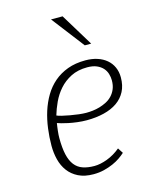

<svg xmlns="http://www.w3.org/2000/svg" viewBox="-116 -836 726 922"><g transform="rotate(-15 247.0 -375.5)"><path d="M248 -26.9Q276.9 -26.9 312 -40Q347.2 -53.2 378.4 -79.1L395.5 -52.7Q384.3 -42.5 368.2 -31.2Q352.1 -20 331.5 -11Q311 -2 286.4 4.2Q261.7 10.3 233.9 10.3Q189.5 10.3 158.7 -5.1Q127.9 -20.5 108.9 -46.1Q89.8 -71.8 81.5 -105Q73.2 -138.2 73.2 -173.8Q73.2 -216.3 78.9 -259.3Q84.5 -302.2 96.9 -341.6Q109.4 -380.9 129.6 -415Q149.9 -449.2 179.2 -474.4Q208.5 -499.5 247.3 -513.9Q286.1 -528.3 335.9 -528.3Q368.2 -528.3 394.8 -519.8Q421.4 -511.2 440.4 -495.1Q459.5 -479 469.7 -456.3Q480 -433.6 480 -405.3Q480 -365.2 464.6 -335.7Q449.2 -306.2 421.4 -286.9Q393.6 -267.6 354.7 -258.1Q315.9 -248.5 269.5 -248.5Q245.6 -248.5 222.2 -251.5Q198.7 -254.4 179.4 -258.5Q160.2 -262.7 146 -266.6Q131.8 -270.5 126.5 -272.9Q125 -265.1 123.8 -255.4Q122.6 -245.6 121.3 -235.6Q120.1 -225.6 119.6 -216.3Q119.1 -207 119.1 -200.2Q119.1 -150.9 126.7 -117.7Q134.3 -84.5 150.1 -64.2Q166 -43.9 190.4 -35.4Q214.8 -26.9 248 -26.9ZM335.9 -493.7Q289.1 -493.7 254.6 -476.1Q220.2 -458.5 196.3 -431.4Q172.4 -404.3 157.2 -371.6Q142.1 -338.9 133.3 -308.6Q140.6 -304.7 158.2 -300.5Q175.8 -296.4 197 -292.5Q218.3 -288.6 239.7 -286.1Q261.2 -283.7 275.9 -283.7Q290.5 -283.7 308.1 -285.6Q325.7 -287.6 343.3 -292.7Q360.8 -297.9 377.4 -306.4Q394 -314.9 406.7 -328.4Q419.4 -341.8 427 -360.1Q434.6 -378.4 434.6 -402.8Q434.6 -418.9 429.7 -435.3Q424.8 -451.7 413.1 -464.6Q401.4 -477.5 382.6 -485.6Q363.8 -493.7 335.9 -493.7ZM384.3 -598.6H352.5L228 -760.7H285.6Z"/></g></svg>

Font: Ufes Sans Thin
Style: Italic
Weight: 100
Designer: Ricardo Esteves & Thais Bronze
Foundry: ProDesignUfes - Ricardo Esteves, Thais Bronze
Version: Version 2.0